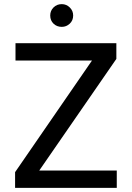

<svg xmlns="http://www.w3.org/2000/svg" viewBox="-20 -909 637 929"><path d="M279 -779Q255 -779 239 -794.5Q223 -810 223 -834Q223 -857 239 -873Q255 -889 279 -889Q301 -889 317.5 -873Q334 -857 334 -834Q334 -810 317.5 -794.5Q301 -779 279 -779ZM543 -624 170 -84H545V0H53V-76L425 -616H55V-700H543Z"/></svg>

Font: Albert Sans Medium
Style: Regular
Weight: 500
Designer: Andreas Rasmussen
Foundry: a.Foundry
Version: Version 1.025